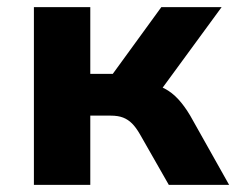

<svg xmlns="http://www.w3.org/2000/svg" viewBox="-20 -518 662 538"><path d="M75 0V-498H233V-311H296L432 -498H601L415 -244L393 -284Q420 -281 441 -270Q462 -259 479.5 -240Q497 -221 513 -194L622 0H453L372 -142Q361 -161 350 -172Q339 -183 325 -188.5Q311 -194 290 -194H233V0Z"/></svg>

Font: Nunito Sans 9pt ExtraBold
Style: Regular
Weight: 800
Version: Version 3.101;gftools[0.9.27]